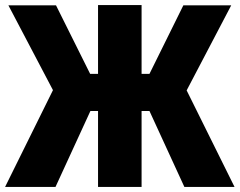

<svg xmlns="http://www.w3.org/2000/svg" viewBox="-28 -734 941 754"><path d="M-8 0H190L327 -298H357V0H528V-298H559L696 0H893L705 -379L880 -713H692L559 -444H528V-714H357V-444H326L192 -713H5L180 -380Z"/></svg>

Font: Noto Sans Condensed Black
Style: Regular
Weight: 900
Width: 3
Designer: Monotype Design Team
Foundry: Monotype Imaging Inc.
Version: Version 2.013